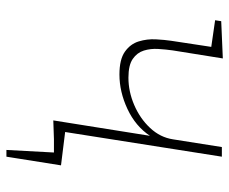

<svg xmlns="http://www.w3.org/2000/svg" viewBox="-78 -488 714 598"><g transform="rotate(90 279.0 -189.0)"><path d="M355 2 403 -299Q373 -254 319.5 -229Q266 -204 212 -204Q165 -204 141 -221Q117 -238 109 -264Q101 -290 102.5 -317.5Q104 -345 107 -365L126 -490L43 -502L46 -521L162 -526L137 -370Q134 -349 132.5 -325Q131 -301 137.5 -280Q144 -259 163.5 -245.5Q183 -232 222 -232Q265 -232 307 -250Q349 -268 378.5 -299.5Q408 -331 414 -371L438 -523H468L391 -34L475 -22L472 -2ZM447 148 455 0H377L366 -38L495 -22L468 148Z"/></g></svg>

Font: Bitter ExtraLight
Style: Italic
Weight: 200
Italic angle: -9°
Designer: Sol Matas, and Bitter project Authors
Foundry: Sol Matas
Version: Version 2.001